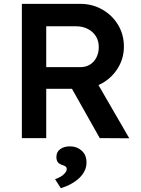

<svg xmlns="http://www.w3.org/2000/svg" viewBox="-20 -720 737 1001"><path d="M94 0V-700H398Q461 -700 513 -670.5Q565 -641 595.5 -590.5Q626 -540 626 -477Q626 -417 595.5 -366.5Q565 -316 513.5 -286.5Q462 -257 398 -257H221V0ZM500 0 322 -316 456 -341 654 1ZM221 -370H399Q428 -370 449.5 -383.5Q471 -397 483 -421Q495 -445 495 -474Q495 -507 480 -531Q465 -555 438 -569Q411 -583 376 -583H221ZM267 214Q281 210 295.5 201.5Q310 193 319 182Q328 171 328 160Q328 154 323.5 149.5Q319 145 307 141Q288 135 281 125Q274 115 274 98Q274 72 294 57.5Q314 43 345 43Q381 43 406 65.5Q431 88 431 127Q431 150 421.5 170Q412 190 394.5 207Q377 224 352 238Q327 252 297 261Z"/></svg>

Font: Mach Medium
Style: Regular
Weight: 500
Version: Version 1.002